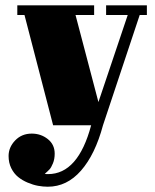

<svg xmlns="http://www.w3.org/2000/svg" viewBox="-20 -689 583 720"><path d="M321.8 -219.2H179.2L71.8 -632.8H44.9V-668.9H333V-632.8H263.2L349.1 -306.2L459 -632.8H377.9V-668.9H530.8V-632.8H503.9L366.2 -219.2Q336.9 -109.9 283.9 -49.3Q231 11.2 159.2 11.2Q141.6 11.2 122.8 7.8Q104 4.4 83.7 -4.2Q63.5 -12.7 47.9 -25.4Q32.2 -38.1 22.2 -58.3Q12.2 -78.6 12.2 -104Q12.2 -136.7 36.9 -162.4Q61.5 -188 99.1 -188Q133.3 -188 159.2 -167.5Q185.1 -147 185.1 -112.8Q185.1 -92.3 178.5 -76.4Q171.9 -60.5 166 -54.2Q160.2 -47.9 147.9 -37.1Q151.9 -36.1 160.2 -36.1Q272.9 -36.1 321.8 -219.2Z"/></svg>

Font: Lletraferida
Style: Heavy
Weight: 900
Designer: Josep Patau Bellart
Foundry: Josep Patau Bellart
Version: Version 1.000